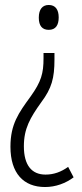

<svg xmlns="http://www.w3.org/2000/svg" viewBox="-20 -555 331 772"><path d="M216 -485C216 -516 203 -535 176 -535C151 -535 136 -518 136 -484C136 -451 150 -435 176 -435C204 -435 216 -454 216 -485ZM199 -316V-342H155V-321C155 -260 146 -227 103 -167C55 -101 22 -56 22 35C22 142 75 197 161 197C204 197 244 182 276 158L254 116C226 136 197 147 163 147C108 147 76 110 76 33C76 -38 101 -81 146 -144C188 -200 199 -241 199 -316Z"/></svg>

Font: Noto Sans Lao Looped ExtraCondensed Light
Style: Regular
Weight: 300
Width: 2
Designer: Mark Frömberg, Ben Mitchell
Foundry: The Fontpad Ltd
Version: Version 1.002